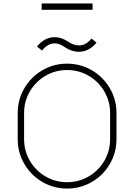

<svg xmlns="http://www.w3.org/2000/svg" viewBox="-20 -1081 780 1116"><path d="M657 -424V-272Q657 -194 618.5 -128Q580 -62 514 -23.5Q448 15 370 15Q292 15 226 -23.5Q160 -62 121.5 -128Q83 -194 83 -272V-424Q83 -502 121.5 -568Q160 -634 226 -672.5Q292 -711 370 -711Q448 -711 514 -672.5Q580 -634 618.5 -568Q657 -502 657 -424ZM370 -22Q438 -22 495.5 -55.5Q553 -89 586.5 -146.5Q620 -204 620 -272V-424Q620 -492 586.5 -549.5Q553 -607 495.5 -640.5Q438 -674 370 -674Q302 -674 244.5 -640.5Q187 -607 153.5 -549.5Q120 -492 120 -424V-272Q120 -204 153.5 -146.5Q187 -89 244.5 -55.5Q302 -22 370 -22ZM541 -833Q497 -780 438 -780Q396 -780 355 -808Q326 -829 298 -829Q258 -829 224 -787L195 -811Q240 -865 298 -865Q336 -865 376 -839Q408 -817 439 -817Q480 -817 512 -857ZM518 -1061V-1024H222V-1061Z"/></svg>

Font: M Major Mono Display
Style: Regular
Weight: 400
Designer: Emre Parlak
Foundry: Emre Parlak
Version: Version 2.000; ttfautohint (v1.8) -l 8 -r 50 -G 200 -x 14 -D